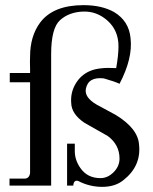

<svg xmlns="http://www.w3.org/2000/svg" viewBox="-20 -723 595 747"><path d="M179 -512V-1H17V-28H75Q94 -28 97 -50V-403H18V-439H97V-458Q96 -484 97 -503Q97 -582 136 -635Q187 -703 305 -703Q376 -703 424 -676Q482 -641 488 -574Q497 -496 445 -397Q426 -406 384 -418Q323 -425 314 -377Q308 -344 356 -316L430 -276Q517 -223 521 -160Q530 -77 460 -22Q428 4 378 4Q328 4 284 -19Q267 -24 265 -1H241V-164H271V-135Q271 -100 293 -69Q320 -30 371 -30Q399 -30 422 -53Q445 -76 445 -106Q445 -160 399 -194L309 -245Q258 -279 257 -323Q254 -363 274 -397Q294 -431 329.5 -446.5Q365 -462 432 -458Q441 -508 441 -543Q441 -604 399 -642Q357 -680 303 -678Q249 -676 214 -645Q179 -614 179 -512Z"/></svg>

Font: GFS Didot
Style: Regular
Weight: 400
Designer: Takis Katsoulidis and George D. Matthiopoulos
Foundry: Takis Katsoulidis and George D. Matthiopoulos
Version: Version 1.0